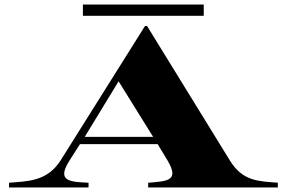

<svg xmlns="http://www.w3.org/2000/svg" viewBox="-20 -830 1269 850"><path d="M20 -21V0H372V-21C290 -25 231 -27 285 -115L334 -192H678L722 -119C776 -28 719 -28 636 -21V0H1210V-21C1127 -28 1055 -26 998 -119L631 -715H622L249 -121C189 -26 103 -28 20 -21ZM355 -224 505 -470 658 -224ZM347 -810V-760H882V-810Z"/></svg>

Font: Sprat Extended
Style: Bold
Weight: 700
Width: 9
Designer: Ethan Nakache
Foundry: Collletttivo
Version: Version 2.000;Glyphs 3.2 (3217)